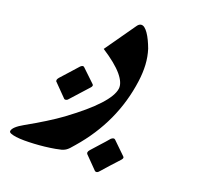

<svg xmlns="http://www.w3.org/2000/svg" viewBox="-258 -409 869 795"><g transform="rotate(10 177.0 -11.5)"><path d="M294.9 222.2Q297.4 225.6 295.9 228.5Q295.4 231.4 289.6 236.3Q268.1 252.4 247.1 269Q226.1 285.6 205.6 301.8Q200.7 304.7 197.3 304.7Q192.9 304.7 189.9 301.8L146 237.8Q144.5 233.4 145.5 230.5Q146.5 228 148.4 225.3Q150.4 222.7 153.8 220.2Q172.4 205.1 192.6 189.7Q212.9 174.3 231.4 158.7Q237.8 155.3 242.2 155.3Q246.1 155.3 249 158.7ZM117.7 -50.8Q120.1 -47.9 119.1 -43.9Q116.2 -38.6 112.3 -36.1Q93.3 -21 70.1 -3.2Q46.9 14.6 27.8 29.8Q24.4 32.2 19 32.2Q15.1 32.2 12.7 29.8L-31.2 -34.2Q-34.2 -37.1 -32.2 -42Q-31.7 -44.4 -29.5 -47.1Q-27.3 -49.8 -24.4 -52.2Q-5.4 -67.4 15.1 -83Q35.6 -98.6 54.2 -113.8Q60.5 -117.7 64.5 -117.7Q68.8 -117.7 71.3 -113.8ZM303.2 -96.2Q245.6 85 91.8 209.5Q79.6 219.7 71.8 225.6Q64 231.4 56.2 234.6Q48.3 237.8 38.3 238.8Q28.3 239.7 12.2 239.7Q-9.3 239.7 -32.7 238.3Q-56.2 236.8 -78.6 234.1Q-101.1 231.4 -121.1 227.8Q-141.1 224.1 -155.8 219.5Q-170.4 214.8 -178.5 209.7Q-186.5 204.6 -184.6 199.2Q-179.2 181.6 -131.8 165Q-84.5 148.4 -44.2 132.3Q-3.9 116.2 31.2 99.1H30.8Q208 11.2 228 -51.3Q235.8 -76.2 213.9 -114.3Q191.9 -152.3 137.7 -202.6L252.9 -317.4Q262.7 -328.1 272 -328.1Q280.3 -328.1 287.4 -320.6Q294.4 -313 300.3 -300Q306.2 -287.1 310.8 -270.5Q315.4 -253.9 318.8 -235.4Q323.2 -201.7 319.1 -167.2Q314.9 -132.8 303.2 -96.2Z"/></g></svg>

Font: XB Zar
Style: Bold Italic
Weight: 700
Italic angle: -12°
Designer: Behnam
Foundry: Irmug
Version: Version 8.005 2009